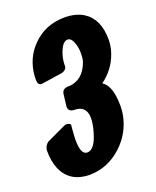

<svg xmlns="http://www.w3.org/2000/svg" viewBox="-130 -750 684 842"><g transform="rotate(-20 211.5 -329.5)"><path d="M331.1 -344.7Q332 -344.2 333 -343.3Q372.1 -316.4 372.1 -224.6Q372.1 -203.6 368.2 -182.1Q353 -103.5 293.5 -47.9Q228.5 12.2 144.5 13.7Q95.7 13.7 62.5 -7.8Q2 -47.9 2 -151.4Q4.4 -172.9 21.5 -185.5L109.4 -226.6Q119.1 -231 127 -229.5Q144.5 -225.6 139.6 -213.9Q139.2 -212.4 137.7 -189.5Q135.7 -167.5 135.7 -150.9Q135.7 -82 166 -82Q184.1 -82 198.7 -102.1Q210.4 -118.2 220.7 -152.3Q232.4 -190.4 232.4 -218.3Q232.4 -277.3 174.8 -277.3Q148.9 -278.3 148.4 -301.8L155.3 -358.4Q158.2 -381.8 184.6 -382.8Q211.9 -382.3 235.8 -397Q265.6 -414.6 282.7 -460Q288.1 -473.6 288.1 -503.9Q288.1 -522.5 283.2 -540Q272.5 -577.1 253.9 -577.1Q236.3 -577.1 224.6 -556.2Q203.1 -518.1 203.1 -471.7Q203.1 -463.4 196.8 -457Q187.5 -448.7 176.8 -447.3L85 -433.6Q81.5 -433.1 77.6 -433.1Q62.5 -434.6 62.5 -459Q62.5 -467.3 63 -476.6Q69.3 -557.6 124.5 -612.8Q184.6 -672.9 273.4 -672.9Q326.2 -672.9 361.3 -650.9Q422.9 -611.8 422.9 -515.6Q422.9 -483.9 411.6 -451.7Q388.2 -386.2 331.1 -344.7Z"/></g></svg>

Font: Allan
Style: Bold
Weight: 700
Version: Version 1.005